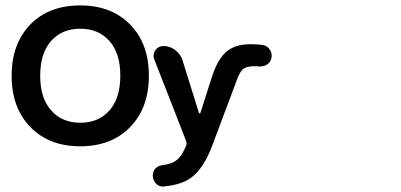

<svg xmlns="http://www.w3.org/2000/svg" viewBox="-20 -738 1496 716"><path d="M170.9 -326.2Q210.9 -280.3 279.3 -280.3Q347.7 -280.3 388.2 -326.2Q428.7 -372.1 428.7 -455.6Q428.7 -539.1 388.2 -585Q347.7 -630.9 279.3 -630.9Q210.9 -630.9 170.4 -585Q129.9 -539.1 129.9 -455.6Q129.9 -372.1 170.9 -326.2ZM93.8 -647.5Q163.1 -717.8 279.3 -717.8Q395.5 -717.8 465.3 -646.5Q535.2 -575.2 535.2 -455.6Q535.2 -335.9 465.3 -264.2Q395.5 -192.4 279.3 -192.4Q163.1 -192.4 93.3 -264.2Q23.4 -335.9 23.4 -455.6Q23.4 -575.2 93.8 -647.5ZM721.7 -317.4Q722.7 -315.4 725.1 -315.4Q727.5 -315.4 727.5 -317.4L771.5 -455.1Q793 -519.5 825.7 -546.4Q858.4 -573.2 914.1 -573.2Q936.5 -573.2 960 -570.3Q976.6 -567.4 986.3 -552.7Q993.2 -542 993.2 -529.3Q993.2 -525.4 992.2 -521.5Q989.3 -505.9 975.6 -497.1Q963.9 -490.2 950.2 -490.2Q948.2 -490.2 945.3 -490.2Q937.5 -491.2 929.7 -491.2Q900.4 -491.2 887.2 -481Q874 -470.7 861.3 -434.6L773.4 -200.2Q740.2 -109.4 692.4 -75.2Q656.2 -48.8 592.8 -43Q590.8 -42 588.9 -42Q574.2 -42 563.5 -51.8Q549.8 -64.5 549.8 -84Q549.8 -97.7 558.6 -108.4Q569.3 -120.1 585.9 -122.1Q616.2 -126 632.8 -136.7Q657.2 -152.3 673.8 -194.3Q677.7 -203.1 673.8 -212.9L555.7 -515.6Q552.7 -522.5 552.7 -529.3Q552.7 -540 558.6 -549.8Q570.3 -566.4 589.8 -566.4Q613.3 -566.4 632.8 -551.8Q652.3 -537.1 660.2 -514.6Z"/></svg>

Font: Gen Jyuu GothicX Bold
Style: Bold
Weight: 700
Designer: Ryoko NISHIZUKA (kana &amp; ideographs); Paul D. Hunt (Latin, Greek &amp; Cyrillic); Wenlong ZHANG (bopomofo); Sandoll C
Version: Version 1.058.20140828